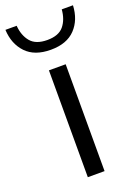

<svg xmlns="http://www.w3.org/2000/svg" viewBox="-193 -855 645 916"><g transform="rotate(-20 129.5 -397.5)"><path d="M87.5 0V-542.5H172.5V0ZM130.5 -631.5Q48.5 -631.5 5.2 -677Q-38 -722.5 -41.5 -795H15.5Q19.5 -744.5 46 -712.8Q72.5 -681 130.5 -681Q188.5 -681 214.5 -712.8Q240.5 -744.5 244.5 -795H301.5Q298 -722 255 -676.8Q212 -631.5 130.5 -631.5Z"/></g></svg>

Font: Encode Sans Expanded Expanded
Style: Regular
Weight: 400
Width: 7
Designer: Multiple Designers
Foundry: Impallari Type
Version: Version 3.000; ttfautohint (v1.8.3) -l 8 -r 50 -G 200 -x 14 